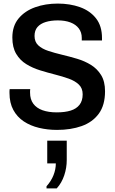

<svg xmlns="http://www.w3.org/2000/svg" viewBox="-20 -716 640 1073"><path d="M299 10Q246 10 198 -1.5Q150 -13 113 -37.5Q76 -62 54.5 -101.5Q33 -141 33 -197Q33 -202 33 -207.5Q33 -213 34 -218H149Q148 -213 148 -208Q148 -203 148 -198Q148 -161 166 -136.5Q184 -112 217.5 -100Q251 -88 297 -88Q343 -88 375 -98Q407 -108 424.5 -130.5Q442 -153 442 -189Q442 -223 420.5 -243.5Q399 -264 364 -276.5Q329 -289 287.5 -299.5Q246 -310 204 -323Q162 -336 127 -357.5Q92 -379 70.5 -415Q49 -451 49 -506Q49 -571 84 -613Q119 -655 176.5 -675.5Q234 -696 303 -696Q371 -696 427 -676Q483 -656 516.5 -613.5Q550 -571 550 -503V-490H437V-504Q437 -535 420.5 -557Q404 -579 374 -590.5Q344 -602 303 -602Q265 -602 235.5 -593Q206 -584 189.5 -565Q173 -546 173 -515Q173 -482 194 -462.5Q215 -443 250 -431.5Q285 -420 327 -410Q369 -400 411 -387.5Q453 -375 488 -353.5Q523 -332 545 -296.5Q567 -261 567 -206Q567 -128 532 -80.5Q497 -33 436.5 -11.5Q376 10 299 10ZM240 337V325Q266 296 279 263Q292 230 292 197H244V70H353V179Q353 222 339 264Q325 306 297 337Z"/></svg>

Font: Chivo Mono Medium Medium
Style: Regular
Weight: 500
Monospace: yes
Version: Version 1.008